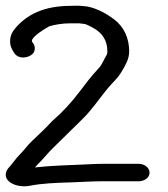

<svg xmlns="http://www.w3.org/2000/svg" viewBox="-32 -653 588 671"><path d="M261.4 -569.5C268.2 -569.5 285.6 -560 294.9 -554.8C323.8 -538.6 343.3 -513.5 343.3 -473C343.3 -464.1 341.5 -462.2 334.7 -450.2C325.4 -433.8 323.1 -424.5 310.4 -411.7C289.2 -389.8 267.1 -360.2 246.7 -333.4C216.3 -293.4 188.6 -263.4 151.1 -230.4C150.9 -230.2 150.4 -229.8 150.1 -229.5C127.8 -205.6 104.5 -183 80.8 -161.2C63.8 -145.4 51.2 -126.6 38.1 -114C23.6 -100.1 8.6 -76.7 -3.3 -64.8C-3.7 -64.4 -4.4 -63.5 -4.9 -62.9C-31.9 -22.3 23.4 6 72.7 -3.9C113.5 -12 159.9 -14 212 -15.5C252.5 -16.7 287.8 -19.5 323.9 -19.5H452.7C472.7 -19.5 490.8 -32.3 490.8 -49.5C490.8 -65.9 473.9 -80.5 452.7 -80.5H323.9C306.5 -80.5 291 -79.4 270.3 -78.5C210.2 -75.8 147.2 -74.4 90.1 -67.9C91.7 -69.8 96 -74.7 98.4 -77C118.5 -96.3 135.6 -119 153.4 -136C187.7 -168.9 222.8 -204.7 257.2 -238C288.8 -268.6 317.1 -311.2 344.4 -344.1C361.7 -365 379.4 -378.8 393.1 -402.8C403.5 -421 419.5 -444.5 419.5 -473C419.5 -520.1 401 -560 365.8 -586.1C343.3 -602.9 310.3 -622.9 273.9 -630.1C273.5 -630.2 272.7 -630.3 272.1 -630.4L252.1 -632.4C237.6 -633.9 224.7 -632.5 213.9 -632.5C120 -632.5 61.4 -600.8 22.9 -556.1C12.4 -543.9 3.3 -530.4 3.3 -508C3.3 -490.4 11.1 -478.5 17.6 -468.1C34.2 -441 80 -452.1 87.7 -473.6C95 -494.2 79.5 -506.3 79.5 -508C79.5 -510.9 79.7 -512.7 80 -514C88.6 -529.5 117.9 -549 140.1 -561C158 -566.8 186.6 -571.5 213.9 -571.5H246.3C249.5 -571.1 257.1 -569.5 261.4 -569.5Z"/></svg>

Font: CiSf OpenHand
Style: BdExt
Weight: 400
Foundry: Cannot Into Space Fonts
Version: Version 0.7892